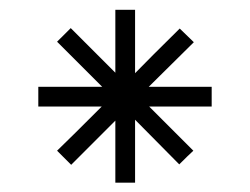

<svg xmlns="http://www.w3.org/2000/svg" viewBox="-20 -740 519 399"><path d="M419.9 -559.6Q419.9 -545.9 419.9 -518.6Q377 -518.6 290 -518.6Q320.3 -488.3 381.8 -426.8Q372.1 -418 352.5 -398.4Q322.3 -428.7 260.7 -491.2Q260.7 -447.3 260.7 -360.4Q247.1 -360.4 219.7 -360.4Q219.7 -403.3 219.7 -489.3Q189.5 -459 127.9 -397.5Q118.2 -407.2 98.6 -426.8Q129.9 -457 191.4 -518.6Q147.5 -518.6 59.6 -518.6Q59.6 -532.2 59.6 -559.6Q103.5 -559.6 192.4 -559.6Q161.1 -590.8 98.6 -653.3Q107.4 -662.1 127 -681.6Q158.2 -650.4 219.7 -588.9Q219.7 -632.8 219.7 -719.7Q233.4 -719.7 260.7 -719.7Q260.7 -675.8 260.7 -587.9Q291 -619.1 353.5 -680.7Q363.3 -670.9 382.8 -652.3Q351.6 -621.1 289.1 -559.6Q333 -559.6 419.9 -559.6Z"/></svg>

Font: No Time for a New Roman
Style: XXL
Weight: 400
Monospace: yes
Designer: Arthur Shnapir
Foundry: Arthur Shnapir
Version: Version_01